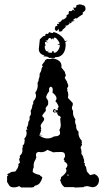

<svg xmlns="http://www.w3.org/2000/svg" viewBox="-20 -827 484 872"><path d="M12.2 -26.4 18.1 -30.8 12.2 -32.7 16.1 -38.1Q23.9 -39.6 30.3 -45.9L49.8 -48.3L60.5 -64L65.4 -80.1H60.5L70.8 -87.9L66.9 -103.5L70.8 -112.3L69.3 -119.1Q82 -128.9 82 -143.6L81.1 -152.8L84 -160.2L82.5 -166Q90.8 -171.4 90.8 -179.7L92.3 -190.4L90.3 -197.3Q101.1 -208 101.1 -223.1L98.1 -238.8L105 -236.3L101.1 -246.6Q108.9 -257.3 108.9 -273.9Q114.7 -280.3 114.7 -289.6L113.8 -296.4Q120.6 -304.7 120.6 -314L119.1 -323.7Q126.5 -335.4 127 -349.6L131.3 -356L130.4 -359.9L132.3 -369.1Q137.2 -372.6 141.1 -379.9L139.2 -382.3L142.1 -381.8L143.6 -391.6Q143.6 -399.4 140.1 -405.8Q151.4 -421.4 151.4 -439.9L150.4 -451.2Q155.8 -458 155.8 -467.8L159.2 -477.1L160.6 -494.1Q168 -502.9 168.5 -515.1L172.4 -522.9H176.8Q171.4 -524.4 171.4 -533.2L185.5 -551.8L182.6 -555.2L185.5 -554.2L194.8 -559.6L203.1 -558.6Q211.9 -558.6 218.3 -562Q259.3 -555.2 259.3 -527.3L258.8 -520.5L275.4 -499.5L274.9 -496.6Q274.9 -492.2 279.3 -489.3L276.9 -486.8L279.3 -484.9L273.9 -473.1L284.7 -455.6Q284.7 -448.7 290 -443.4L287.1 -440.9L291 -439.5L288.6 -436.5L290 -433.1Q284.7 -429.2 284.7 -425.3L287.1 -418.5H284.2Q290 -407.2 290 -395.5L288.6 -382.3L310.5 -358.9V-349.6Q306.6 -342.8 306.6 -337.4Q306.6 -330.6 312 -322.3L311.5 -314.9Q311.5 -299.3 322.3 -285.6L320.8 -275.4Q320.8 -266.6 326.2 -256.8L325.7 -251Q325.7 -238.8 336.9 -228.5L336.4 -222.2Q336.4 -203.1 352.5 -186.5L349.1 -185.1L353.5 -181.6Q350.6 -180.7 350.6 -177.2L352.5 -169.9L345.7 -156.7Q350.1 -147 350.1 -137.2L349.6 -129.4L357.4 -116.2Q357.4 -109.4 362.8 -99.6L360.8 -96.2L364.3 -94.2Q360.4 -93.3 360.4 -89.8L365.7 -85L364.7 -80.1Q364.7 -74.2 370.6 -69.3L374.5 -48.3L389.2 -31.7L409.7 -36.6Q429.7 -26.4 429.7 -9.8Q429.7 2.9 422.9 12.2Q414.1 23.4 399.9 23.4L376 18.1L361.8 20.5L360.4 22.9L319.3 24.9L317.4 22.9H272.9Q258.3 12.2 254.9 -5.4L252 -6.8Q257.3 -13.7 257.3 -22.5Q281.7 -40 281.7 -52.7Q281.7 -58.1 278.3 -61.5Q286.1 -69.3 286.1 -76.7Q286.1 -85.9 271.5 -93.8L273.4 -96.7L269 -104.5Q275.4 -112.3 275.4 -120.1Q275.4 -136.7 258.3 -136.7Q227.1 -136.7 223.6 -134.8L194.8 -146.5Q182.6 -135.7 166 -135.7L154.3 -137.2L146.5 -133.3Q143.1 -128.4 143.1 -121.6L145 -112.3L141.1 -102.1Q132.8 -89.4 132.8 -75.2L133.3 -66.9Q128.4 -59.1 128.4 -45.9Q141.1 -35.6 159.7 -32.7Q163.6 -27.3 172.4 -22.5Q169.4 -5.4 156.7 8.8L145 15.1Q135.7 15.1 134.3 22.5L123 24.4H76.2L66.9 18.1Q55.7 23.9 43.9 23.9Q35.2 23.9 30.5 22Q25.9 20 22.9 16.6Q20 13.2 18.1 8.8Q16.1 4.4 12.2 -0.5ZM195.3 -198.2Q210.9 -198.2 226.1 -207.5Q252.9 -208 252.9 -223.1Q252.9 -230 249.5 -236.3Q255.9 -247.1 255.9 -260.7L253.4 -286.6L254.9 -292.5L257.3 -293.5Q252 -300.8 244.1 -302.7L239.3 -312.5L240.2 -318.4L235.4 -313.5L236.3 -318.4L228.5 -315.4Q220.2 -317.9 220.2 -321.3Q220.2 -327.1 226.1 -332.5Q235.4 -326.2 239.3 -326.2Q242.7 -326.2 242.7 -328.6L241.7 -335.4Q246.1 -338.9 246.1 -342.3Q246.1 -345.2 241.2 -354.5Q236.3 -363.8 231.4 -367.7Q236.8 -374.5 236.8 -379.9Q236.8 -392.1 218.3 -406.7L219.7 -418.5Q219.7 -432.6 209 -433.1Q202.6 -428.2 202.6 -420.4L203.6 -413.6Q193.8 -400.9 189.5 -387.2Q190.9 -377.9 198.7 -371.6L194.8 -369.1L198.7 -368.7V-355Q198.7 -350.1 192.9 -344.2Q187 -338.4 187 -334L188.5 -326.7Q188.5 -324.2 186.5 -321.8Q173.8 -307.6 171.4 -300.3Q180.7 -291 180.7 -286.6Q180.7 -280.3 172.6 -270.8Q164.6 -261.2 164.6 -254.9L167.5 -241.7L164.1 -240.2L167.5 -237.3Q164.1 -221.2 158.7 -216.3L174.3 -211.9L156.7 -212.9Q176.3 -198.2 195.3 -198.2ZM229 -318.8 236.8 -322.8 228 -326.7 224.1 -322.8ZM291.5 -28.8 289.6 -35.2 286.6 -33.7 286.1 -29.3ZM239.7 -623 251.3 -629.5Q251.3 -630.2 249.1 -634.5Q246.8 -638.7 243.6 -643.5Q240.3 -648.3 236.2 -652.2Q232.1 -656.2 228.4 -656.2Q223.6 -656.2 221.9 -646.2L218.8 -654.1L215.4 -647.6Q210.3 -654.5 206.2 -654.5Q200.7 -654.5 196.2 -643.9L186.7 -642.1L201.4 -631.6Q192.5 -636.7 188 -636.7Q183.9 -636.7 183.9 -631.9L185 -626.1L189.4 -619.2L183.9 -621.3L183.3 -614.1Q183.3 -601.8 190.8 -594.3L204.1 -597L193.5 -591.2Q205.1 -587.1 211.3 -587.1Q216.8 -587.1 216.8 -590.5L215.7 -594L223.6 -594.6V-592.9Q223.6 -587.5 227 -587.5Q231.4 -587.5 235.7 -590.5Q240 -593.6 243.6 -598.6Q247.2 -603.5 249.4 -609.3Q251.6 -615.1 251.6 -620.3L251.3 -624ZM221.2 -679.7Q221.2 -681.1 222.9 -681.1Q226.7 -681.1 236.9 -677Q268 -660.9 274.9 -640.1L287.8 -642.8L276.6 -636.3L278.3 -624.4Q278.3 -614.5 276.1 -604.4Q273.8 -594.3 268.5 -586.1Q263.2 -577.9 254.9 -572.8Q246.5 -567.6 234.2 -567.6H231.1L229.1 -563.9L202.7 -564.2Q199 -571.1 178.5 -571.1H176.4L182.2 -575.2Q156.3 -581.3 156.3 -605.2L161 -648.3Q176.4 -664.4 181.5 -664.4L185 -662.7L186 -668.1Q186 -673.6 190.1 -673.6L194.9 -672.9Q200 -672.9 202.7 -681.1Q214.4 -677 218.8 -677Q221.2 -677 221.2 -678.4ZM252.7 -683.6 247.3 -684.3V-695.6L237.9 -686.3Q228.9 -689.1 228.9 -695.9Q228.9 -701.7 232.8 -708.2L240.6 -709.9L239.1 -717.1Q239.1 -719.1 240.6 -719.1L244.5 -717.4L251.2 -723.6L241 -726.3Q250.8 -726.7 254.5 -728.5Q258.2 -730.4 259.4 -732.6Q260.5 -734.9 260.9 -736.6Q261.3 -738.3 264.8 -738.3L265.2 -737.9Q268.7 -737.9 275.8 -743.2Q282.8 -748.5 282.8 -753.7L282 -757.8L292.2 -763.6L291.8 -768Q291.8 -776.9 296.9 -776.9L301.6 -776.2Q307 -776.2 311.3 -784.1L319.5 -776.2L312.5 -792.6L316.8 -793L319.9 -790.6Q323 -790.6 327.3 -798.4L325.8 -802.5L340.2 -807Q349.6 -807 355.1 -803.9L358.6 -802.5L359 -803.9Q368.4 -798.1 368.4 -787.5Q368.4 -782 366.2 -779.1Q364.1 -776.2 361.7 -774.5Q359.4 -772.8 357.2 -771.4Q355.1 -770.1 355.1 -768L357.4 -763.2Q333.2 -748.2 328.9 -743.1L322.3 -744.4L309.8 -734.9L319.5 -733.5Q314.1 -729.4 308.6 -729.4L305.1 -729.7L305.5 -725.6L300.4 -720.9L293.7 -726.3L296.5 -719.5L285.9 -711.6Q275 -710.3 275 -708.6L280.9 -706.5L264.5 -692.1Q262.9 -683.6 252.7 -683.6Z"/></svg>

Font: Truetypewriter PolyglOTT
Style: Regular
Weight: 400
Designer: Sergey Beatoff a.k.a. Sam_T
Version: Version 3.76